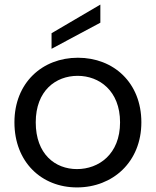

<svg xmlns="http://www.w3.org/2000/svg" viewBox="-20 -809 680 838"><path d="M205 -664V-596L418 -710V-789ZM597 -275C597 -448 476 -557 320 -557C165 -557 43 -448 43 -275C43 -102 161 9 316 9C472 9 597 -102 597 -275ZM136 -275C136 -413 223 -478 319 -478C413 -478 504 -413 504 -275C504 -136 411 -71 316 -71C221 -71 136 -136 136 -275Z"/></svg>

Font: Matrixport Regular
Style: Regular
Weight: 400
Designer: Ninad Kale (Devanagari), Jonny Pinhorn (Latin)
Foundry: Indian Type Foundry
Version: Version 3.200;PS 1.000;hotconv 16.6.54;makeotf.lib2.5.65590